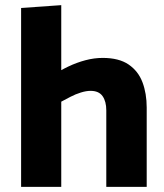

<svg xmlns="http://www.w3.org/2000/svg" viewBox="-20 -726 638 746"><path d="M218 -331Q235 -340 254 -350Q273 -360 294 -366.5Q315 -373 332 -373Q364 -373 378.5 -352.5Q393 -332 393 -297V0H550V-308Q550 -363 533.5 -406.5Q517 -450 479.5 -475.5Q442 -501 379 -501Q346 -501 312 -492Q278 -483 245.5 -467.5Q213 -452 186 -434ZM218 0V-706L62 -695V0Z"/></svg>

Font: Catamaran ExtraBold
Style: Regular
Weight: 800
Designer: Pria Ravichandran
Version: Version 2.000